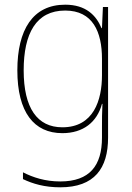

<svg xmlns="http://www.w3.org/2000/svg" viewBox="-20 -558 564 819"><path d="M258 -538C120 -538 54 -431 54 -258C54 -79 125 10 246 10C335 10 394 -37 415 -115H417C415 -75 415 -51 415 -15V29C415 148 363 216 237 216C173 216 121 199 78 177V206C120 226 170 241 237 241C383 241 441 160 441 29V-528H419L415 -438H413C390 -493 346 -538 258 -538ZM258 -513C376 -513 415 -422 415 -307V-237C415 -132 380 -15 246 -15C139 -15 81 -97 81 -258C81 -415 134 -513 258 -513Z"/></svg>

Font: Noto Sans Gujarati SemiCondensed Thin
Style: Regular
Weight: 100
Width: 4
Designer: Jelle Bosma - Monotype Design Team, Universal Thirst
Foundry: Monotype Imaging Inc.
Version: Version 2.106